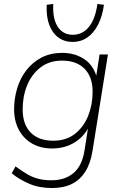

<svg xmlns="http://www.w3.org/2000/svg" viewBox="-20 -758 610 966"><path d="M241 188Q177 188 127 166.5Q77 145 39 114L58 79Q88 101 114.5 117Q141 133 171 141Q201 149 239 149Q307 149 350 112.5Q393 76 405 0L426 -133L434 -132Q417 -95 389.5 -68Q362 -41 325 -26Q288 -11 242 -11Q185 -11 142 -35.5Q99 -60 75 -104.5Q51 -149 51 -208Q51 -263 66.5 -314Q82 -365 113 -405Q144 -445 189 -468.5Q234 -492 294 -492Q356 -492 404 -460.5Q452 -429 469 -362H462L481 -484H523L446 -2Q436 63 409.5 105Q383 147 341.5 167.5Q300 188 241 188ZM248 -50Q313 -50 357 -84.5Q401 -119 423.5 -175Q446 -231 446 -296Q446 -371 405.5 -412Q365 -453 292 -453Q228 -453 183.5 -418.5Q139 -384 116.5 -328.5Q94 -273 94 -208Q94 -132 134.5 -91Q175 -50 248 -50ZM345 -547Q304 -547 273.5 -569.5Q243 -592 227.5 -634Q212 -676 215 -734L248 -738Q244 -664 270.5 -623.5Q297 -583 346 -583Q396 -583 428 -623.5Q460 -664 470 -738L503 -734Q495 -676 473.5 -634Q452 -592 419.5 -569.5Q387 -547 345 -547Z"/></svg>

Font: Nunito Sans 12pt ExtraLight
Style: Italic
Weight: 200
Italic angle: -9°
Designer: Vernon Adams
Foundry: Vernon Adams
Version: Version 3.101;gftools[0.9.27]